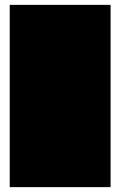

<svg xmlns="http://www.w3.org/2000/svg" viewBox="-20 -770 495 790"><path d="M20 0Q20 -72 20 -144Q20 -216 20 -288Q20 -360 20 -432Q20 -504 20 -576Q20 -620 20 -663.5Q20 -707 20 -750H435Q435 -653 435 -556.5Q435 -460 435 -363Q435 -303 435 -242.5Q435 -182 435 -121.5Q435 -61 435 0Z"/></svg>

Font: Climate Crisis
Style: Regular
Weight: 400
Version: Version 1.003